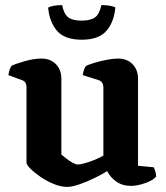

<svg xmlns="http://www.w3.org/2000/svg" viewBox="-20 -730 651 754"><path d="M244 4Q219 4 191 -7.5Q163 -19 139 -35.5Q115 -52 99.5 -67.5Q84 -83 84 -92V-388Q84 -398 80 -405Q76 -412 67 -415L13 -435Q15 -448 18 -457Q21 -466 26 -472Q43 -480 78 -490Q113 -500 143 -500Q178 -500 199.5 -478Q221 -456 221 -421V-123Q229 -117 240.5 -107.5Q252 -98 265 -91Q278 -84 286 -84Q295 -84 313 -89Q331 -94 351 -102Q371 -110 386 -119V-388Q386 -397 381.5 -404.5Q377 -412 368 -415L305 -435Q307 -449 311 -459Q315 -469 319 -472Q330 -477 351.5 -483.5Q373 -490 398.5 -495Q424 -500 444 -500Q479 -500 500.5 -478Q522 -456 522 -421V-79L584 -73Q586 -68 589.5 -58.5Q593 -49 593 -37Q587 -28 570.5 -19.5Q554 -11 533 -5.5Q512 0 495 0Q460 0 436 -17.5Q412 -35 401 -58Q382 -46 352.5 -31.5Q323 -17 293 -6.5Q263 4 244 4ZM301 -574Q234 -574 204 -609Q174 -644 169 -700Q175 -704 190 -707Q205 -710 224 -710Q231 -675 248 -662Q265 -649 300 -649Q336 -649 353.5 -662Q371 -675 378 -710Q401 -710 414 -707Q427 -704 433 -701Q428 -643 397.5 -608.5Q367 -574 301 -574Z"/></svg>

Font: Texturina 12pt
Style: Bold
Weight: 700
Designer: Guillermo Torres Carreño
Foundry: Omnibus-Type
Version: Version 1.002